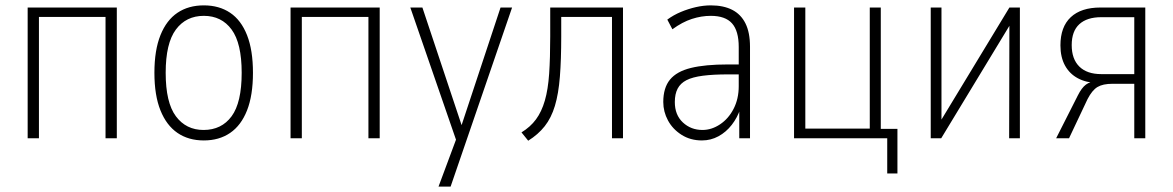

<svg xmlns="http://www.w3.org/2000/svg" viewBox="-20 -515 4369 715"><path d="M83 0V-487H415V0H373V-452H125V0Z M739 8Q682 8 641 -20Q600 -48 577.5 -104Q555 -160 555 -244Q555 -328 577.5 -384Q600 -440 641 -467.5Q682 -495 739 -495Q796 -495 837 -467.5Q878 -440 900 -384Q922 -328 922 -244Q922 -160 900 -104Q878 -48 837 -20Q796 8 739 8ZM738 -31Q805 -31 842.5 -82Q880 -133 880 -244Q880 -354 842.5 -405Q805 -456 739 -456Q673 -456 635 -405Q597 -354 597 -244Q597 -133 635 -82Q673 -31 738 -31Z M1062 0V-487H1394V0H1352V-452H1104V0Z M1613 180 1686 -16V28L1508 -487H1553L1704 -34H1694L1844 -487H1887L1658 180Z M1947 9 1922 -22Q1955 -42 1976 -70.5Q1997 -99 2009 -140.5Q2021 -182 2025 -240.5Q2029 -299 2029 -380V-487H2300V0H2259V-452H2070V-379Q2070 -293 2065 -229.5Q2060 -166 2046.5 -121Q2033 -76 2008.5 -45Q1984 -14 1947 9Z M2594 8Q2551 8 2518 -13Q2485 -34 2467.5 -66.5Q2450 -99 2450 -135Q2450 -188 2475 -218.5Q2500 -249 2553 -262Q2606 -275 2690 -275H2741V-238H2692Q2636 -238 2597.5 -233Q2559 -228 2536.5 -216.5Q2514 -205 2503.5 -185Q2493 -165 2493 -135Q2493 -87 2523 -59Q2553 -31 2596 -31Q2630 -31 2661.5 -52Q2693 -73 2712 -110Q2731 -147 2731 -194V-340Q2731 -400 2706 -428Q2681 -456 2627 -456Q2592 -456 2556.5 -444.5Q2521 -433 2484 -406L2465 -442Q2488 -459 2515.5 -470.5Q2543 -482 2571.5 -488.5Q2600 -495 2627 -495Q2674 -495 2706.5 -478.5Q2739 -462 2756 -428Q2773 -394 2773 -341V0H2733V-110H2737Q2726 -77 2705 -50Q2684 -23 2655.5 -7.5Q2627 8 2594 8Z M3284 131V0H2937V-487H2979V-36H3219V-487H3260V-35H3322V131Z M3446 0V-487H3486V-40H3468L3739 -487H3778V0H3738L3739 -447H3756L3485 0Z M3913 0 3994 -160Q4008 -188 4024 -200Q4040 -212 4064 -212H4069L4066 -206Q4025 -207 3994 -223.5Q3963 -240 3946 -271Q3929 -302 3929 -346Q3929 -415 3967.5 -451Q4006 -487 4078 -487H4245V0H4204V-203H4123Q4087 -203 4067 -191Q4047 -179 4030 -146L3961 0ZM4081 -239H4204V-451H4081Q4028 -451 3999.5 -425Q3971 -399 3971 -347Q3971 -295 3999.5 -267Q4028 -239 4081 -239Z"/></svg>

Font: Nunito Sans 10pt Condensed ExtraLight
Style: Regular
Weight: 250
Width: 3
Designer: Vernon Adams
Foundry: Vernon Adams
Version: Version 3.101;gftools[0.9.27]